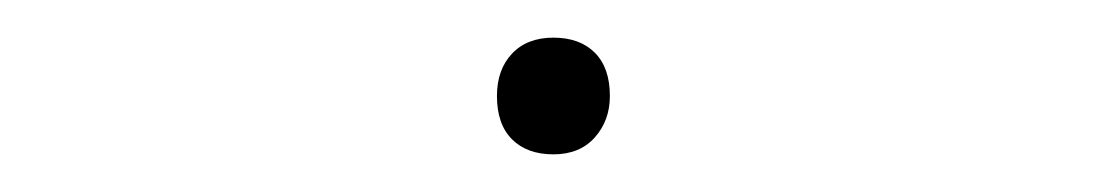

<svg xmlns="http://www.w3.org/2000/svg" viewBox="-20 -77 588 102"><path d="M274 5Q260 5 252 -3Q244 -11 244 -26Q244 -40 252 -48.5Q260 -57 274 -57Q288 -57 296 -49Q304 -41 304 -26Q304 -13 296 -4Q288 5 274 5Z"/></svg>

Font: Lexend Zetta Thin
Style: Regular
Weight: 250
Version: Version 1.007